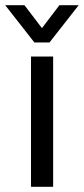

<svg xmlns="http://www.w3.org/2000/svg" viewBox="-35 -717 322 737"><path d="M0 0ZM84 -500H169V0H84ZM-15 -697H59L126 -609L193 -697H267L155 -554H97Z"/></svg>

Font: Sarabun
Style: Regular
Weight: 400
Designer: Suppakit Chalermlarp | Katatrad Co.,Ltd.
Foundry: Cadson Demak Co.,Ltd.
Version: Version 1.000; ttfautohint (v1.6)